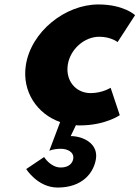

<svg xmlns="http://www.w3.org/2000/svg" viewBox="-20 -548 626 862"><path d="M201.3 129 250 0C147.5 -36 77.8 -136 96 -255C119.1 -406 272.8 -528 421.8 -528C535.8 -528 586.5 -480 586.5 -480L507.9 -359C507.9 -359 478.6 -383 425.6 -383C358.6 -383 295 -327 284.3 -257C273.5 -186 319.9 -130 386.9 -130C439.9 -130 476.6 -154 476.6 -154L517.7 -31C517.7 -31 452.7 15 338.7 15C332.7 15 326.7 15 320.9 14L297.4 63C352.4 63 421.3 96 410.8 165C401.1 228 350 294 239 294C149 294 97.7 211 97.7 211L178 157C178 157 206.8 204 252.8 204C289.8 204 305.8 184 308.8 165C313.5 134 281.6 120 253.6 120C217.6 120 201.3 129 201.3 129Z"/></svg>

Font: Sztylet
Style: BdObl
Weight: 700
Foundry: Cannot Into Space Fonts, PlusOne Fonts
Version: Version 0.12